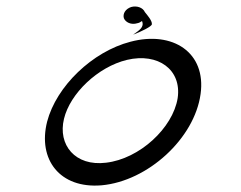

<svg xmlns="http://www.w3.org/2000/svg" viewBox="-20 -561 756 603"><path d="M181 -188C200 -267 287 -351 379 -373C477 -396 551 -342 538 -253C523 -159 418 -62 313 -50C216 -38 161 -106 181 -188ZM128 -179C98 -60 168 32 299 21C444 8 591 -126 610 -266C628 -396 523 -465 390 -430C270 -399 157 -290 128 -179ZM369 -504C374 -491 392 -482 411 -488C417 -489 422 -492 426 -495C434 -475 417 -466 398 -452C424 -462 457 -478 457 -485C458 -496 443 -513 435 -523C429 -537 410 -544 392 -539C374 -533 365 -518 369 -504Z"/></svg>

Font: Hi. Perspective
Style: Perspective
Weight: 400
Designer: Mew Too, Robert Jablonski
Foundry: Cannot Into Space Fonts
Version: Version 1.996